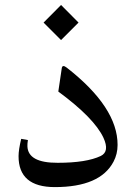

<svg xmlns="http://www.w3.org/2000/svg" viewBox="-20 -763 550 783"><path d="M229 -742.7 300.3 -670.9 229 -599.6 157.7 -670.9ZM203.6 0Q55.2 0 55.7 -126.5Q55.7 -151.9 66.4 -196.8L93.8 -191.9Q91.3 -175.8 91.8 -166.5Q94.2 -98.6 215.3 -99.1Q332.5 -99.1 391.1 -127Q427.7 -145 401.9 -201.2Q364.3 -281.7 217.8 -389.6L231.9 -484.9Q234.4 -501 252 -487.3Q460 -325.2 459.5 -171.9Q459.5 -134.8 442.9 -103.5Q388.2 0 203.6 0Z"/></svg>

Font: Parastoo WOL
Style: WOL
Weight: 400
Foundry: Saber Rastikerdar (saber.rastikerdar@gmail.com)
Version: Version 1.0.0-alpha5